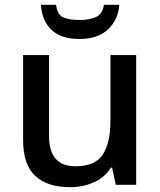

<svg xmlns="http://www.w3.org/2000/svg" viewBox="-20 -768 667 798"><path d="M546 -539V0H461L446 -71H441Q414 -29 368.5 -9.5Q323 10 271 10Q177 10 126.5 -37Q76 -84 76 -186V-539H184V-202Q184 -77 293 -77Q376 -77 407.5 -126Q439 -175 439 -267V-539ZM476 -748Q471 -685 428.5 -645.5Q386 -606 311 -606Q233 -606 193.5 -644.5Q154 -683 150 -748H213Q218 -707 242.5 -696Q267 -685 312 -685Q350 -685 378 -697Q406 -709 412 -748Z"/></svg>

Font: Noto Sans Thai Looped Medium
Style: Regular
Weight: 500
Designer: Sasikarn Vongin, Ben Mitchell
Foundry: The Fontpad Ltd
Version: Version 1.001; ttfautohint (v1.8.4.7-5d5b)